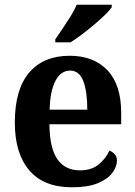

<svg xmlns="http://www.w3.org/2000/svg" viewBox="-20 -786 574 816"><path d="M286 10Q166 10 104.5 -62Q43 -134 43 -265Q43 -406 104 -477.5Q165 -549 276 -549Q378 -549 436.5 -487.5Q495 -426 495 -307V-258H190Q191 -156 224 -109Q257 -62 320 -62Q368 -62 398.5 -86.5Q429 -111 445 -146Q458 -141 467.5 -130.5Q477 -120 477 -103Q477 -78 457.5 -51.5Q438 -25 396 -7.5Q354 10 286 10ZM351 -320Q351 -397 334 -441.5Q317 -486 278 -486Q239 -486 216 -443Q193 -400 191 -320ZM215 -619Q229 -639 246.5 -665Q264 -691 280.5 -717.5Q297 -744 306 -766H455V-756Q447 -743 427 -723.5Q407 -704 381 -682Q355 -660 328.5 -640Q302 -620 280 -606H215Z"/></svg>

Font: Noto Serif Khmer SemiCondensed
Style: Bold
Weight: 700
Width: 4
Designer: Danh Hong and the Monotype Design Team
Foundry: Monotype Imaging Inc.
Version: Version 2.004; ttfautohint (v1.8.4.7-5d5b)